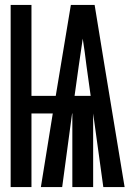

<svg xmlns="http://www.w3.org/2000/svg" viewBox="-20 -755 540 775"><path d="M23 0V-735H107V-368H205L266 -735H362L402 -490L483 0H397L356 -297V0H272V-297H271L231 0H145L193 -297H107V0ZM281 -368H346L329 -490Q326 -517 322 -544.5Q318 -572 314 -599Q310 -572 306 -544.5Q302 -517 298 -490Z"/></svg>

Font: Iosevka Extrabold
Style: Regular
Weight: 800
Monospace: yes
Designer: Belleve Invis
Foundry: Belleve Invis
Version: Version 32.5.0; ttfautohint (v1.8.4)